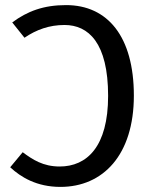

<svg xmlns="http://www.w3.org/2000/svg" viewBox="-20 -721 600 753"><path d="M217 12C384 12 505 -113 505 -346C505 -578 402 -701 239 -701C151 -701 87 -677 28 -633L76 -573C123 -605 174 -623 233 -623C327 -623 404 -553 404 -345C404 -146 321 -68 214 -68C149 -68 108 -95 69 -124L20 -65C62 -26 124 12 217 12Z"/></svg>

Font: FiraGO Unicode
Style: Regular
Weight: 400
Designer: bBox Type
Foundry: bBox Type GmbH
Version: Version 1.001;PS 001.001;hotconv 1.0.88;makeotf.lib2.5.64775